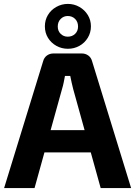

<svg xmlns="http://www.w3.org/2000/svg" viewBox="-20 -964 693 984"><path d="M399 -690Q418 -690 432.5 -679.5Q447 -669 452 -650L652 0H496L355 -508Q351 -524 347 -541.5Q343 -559 340 -575H313Q310 -559 306.5 -541.5Q303 -524 298 -508L157 0H1L201 -650Q206 -669 220.5 -679.5Q235 -690 254 -690ZM505 -297V-183H147V-297ZM328 -944Q360 -944 387 -928.5Q414 -913 430 -887Q446 -861 446 -829Q446 -797 430 -770.5Q414 -744 387 -729Q360 -714 328 -714Q296 -714 269 -729Q242 -744 226 -770Q210 -796 210 -829Q210 -861 225.5 -887Q241 -913 268.5 -928.5Q296 -944 328 -944ZM327 -882Q306 -882 291 -867Q276 -852 276 -828Q276 -805 291 -790.5Q306 -776 327 -776Q350 -776 365 -790.5Q380 -805 380 -828Q380 -852 365 -867Q350 -882 327 -882Z"/></svg>

Font: Exo 2
Style: Bold
Weight: 700
Designer: Natanael Gama
Foundry: Natanael Gama
Version: Version 2.010